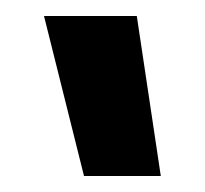

<svg xmlns="http://www.w3.org/2000/svg" viewBox="-20 -692 256 240"><path d="M181 -472H85L35 -672H151Z"/></svg>

Font: BM HANNA Pro
Style: Regular
Weight: 400
Designer: Woowa Brothers : Cheoljun Lim; Soyoung Lee; & Sandoll : Jooyeon Kang;
Foundry: Sandoll Communications Inc.
Version: Version 1.000;PS 1;hotconv 16.6.51;makeotf.lib2.5.65220